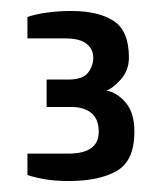

<svg xmlns="http://www.w3.org/2000/svg" viewBox="-20 -725 295 350"><path d="M110 -705Q159 -705 187 -687Q215 -669 215 -620Q215 -597 200.5 -580.5Q186 -564 174 -560Q194 -556 209.5 -537.5Q225 -519 225 -485Q225 -432 193 -413.5Q161 -395 105 -395Q82 -395 63.5 -398Q45 -401 30 -406V-445H105Q160 -445 160 -485Q160 -508 146.5 -519Q133 -530 110 -530H65V-580H105Q131 -580 140.5 -592.5Q150 -605 150 -620Q150 -635 138 -645Q126 -655 99 -655H30V-694Q44 -699 65.5 -702Q87 -705 110 -705Z"/></svg>

Font: Cuprum
Style: Regular
Weight: 400
Designer: Jovanny Lemonad
Foundry: Jovanny Lemonad
Version: Version 1.002